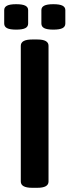

<svg xmlns="http://www.w3.org/2000/svg" viewBox="-24 -891 331 914"><path d="M75 -27V-673Q75 -703 129 -703H154Q207 -703 207 -673V-27Q207 3 154 3H129Q75 3 75 -27ZM-4 -779V-843Q-4 -857 9.5 -864Q23 -871 53 -871Q83 -871 96.5 -864Q110 -857 110 -843V-779Q110 -764 96.5 -757Q83 -750 53 -750Q23 -750 9.5 -757Q-4 -764 -4 -779ZM173 -779V-843Q173 -857 186.5 -864Q200 -871 230 -871Q260 -871 273.5 -864Q287 -857 287 -843V-779Q287 -764 273.5 -757Q260 -750 230 -750Q200 -750 186.5 -757Q173 -764 173 -779Z"/></svg>

Font: Asap-SemiBold
Style: Regular
Weight: 600
Designer: Pablo Cosgaya
Foundry: Omnibus-Type
Version: Version 2.000; ttfautohint (v1.8)